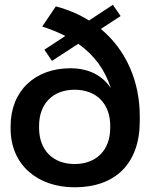

<svg xmlns="http://www.w3.org/2000/svg" viewBox="-20 -762 624 796"><path d="M289.5 14.5C457.5 14.5 559.5 -83 559.5 -260V-280.5C559.5 -424 503.5 -554.5 398 -642L480 -695.5L448 -742L349 -677C308.5 -702.5 262.5 -722 211.5 -735.5L155 -652C190.5 -640.5 222 -627.5 251 -613L164 -556L195.5 -509.5L304.5 -580.5C371 -533.5 415 -473 439.5 -396.5C405.5 -448 349.5 -479 271.5 -479C126 -479 24 -386 24 -239V-228.5C24 -80 134 14.5 289.5 14.5ZM289.5 -82C199.5 -82 142 -139.5 142 -232V-240C142 -332.5 199.5 -390 289.5 -390C379.5 -390 437 -332.5 437 -240V-232C437 -139.5 379.5 -82 289.5 -82Z"/></svg>

Font: MCL Standard Medium
Style: Regular
Weight: 500
Designer: Květoslav Bartoš
Foundry: Florian Karsten
Version: Version 1.001;Glyphs 3.2.3 (3260)